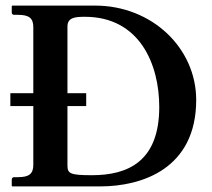

<svg xmlns="http://www.w3.org/2000/svg" viewBox="-20 -666 758 686"><path d="M17 -287H99V-77C99 -45 84 -33 44 -33H30C26 -33 22 -30 22 -24V-2L24 0H338C487 0 681 -63 681 -309C681 -494 523 -646 320 -646H24L22 -644V-621C22 -616 26 -613 30 -613H44C84 -613 99 -601 99 -569V-333H17ZM221 -75V-287H288V-333H221V-571C221 -603 247 -606 283 -606C480 -606 549 -435 549 -284C549 -88 436 -40 308 -40C230 -40 221 -46 221 -75Z"/></svg>

Font: Libertinus Serif Semibold
Style: Regular
Weight: 600
Designer: Philipp H. Poll, Khaled Hosny
Foundry: Caleb Maclennan
Version: Version 7.050;RELEASE